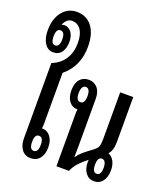

<svg xmlns="http://www.w3.org/2000/svg" viewBox="-157 -950 930 1064"><g transform="rotate(20 308.0 -418.0)"><path d="M147 7Q114 7 95 -18Q76 -43 76 -83V-528Q126 -548 151 -587.5Q176 -627 176 -682Q176 -732 157 -759.5Q138 -787 104 -787Q73 -787 56 -746Q64 -750 72 -750Q98 -750 114 -728.5Q130 -707 130 -672Q130 -634 113 -610.5Q96 -587 64 -587Q33 -587 14 -615.5Q-5 -644 -5 -692Q-5 -760 28 -801.5Q61 -843 113 -843Q171 -843 203.5 -800Q236 -757 236 -682Q236 -566 153 -498V-196Q153 -183 151 -170H154Q183 -170 201.5 -145.5Q220 -121 220 -83Q220 -41 200.5 -17Q181 7 147 7ZM62 -627Q88 -627 88 -672Q88 -716 62 -716Q37 -716 37 -672Q37 -627 62 -627ZM150 -37Q176 -37 176 -82Q176 -126 150 -126Q125 -126 125 -82Q125 -37 150 -37Z M298 0V-310Q298 -325 300 -336H297Q269 -336 250.5 -359.5Q232 -383 232 -424Q232 -467 251.5 -489.5Q271 -512 304 -512Q336 -512 355.5 -489Q375 -466 375 -424V-209Q375 -176 375 -146.5Q375 -117 374 -83H376Q390 -103 409 -119Q428 -135 457 -156Q480 -173 485 -187Q490 -201 490 -234V-506H567V-242Q567 -190 544 -166Q565 -159 577.5 -136.5Q590 -114 590 -82Q590 -42 571.5 -17.5Q553 7 521 7Q490 7 471.5 -17.5Q453 -42 453 -82Q453 -89 454 -95Q423 -71 403.5 -49.5Q384 -28 372 0ZM301 -379Q327 -379 327 -424Q327 -469 301 -469Q288 -469 281.5 -456.5Q275 -444 275 -424Q275 -379 301 -379ZM521 -37Q547 -37 547 -82Q547 -102 540.5 -114Q534 -126 521 -126Q496 -126 496 -82Q496 -37 521 -37Z"/></g></svg>

Font: Noto Sans Thai Looped UI Condensed
Style: Regular
Weight: 400
Width: 3
Designer: Cadson Demak Team
Foundry: Cadson Demak Co., Ltd.
Version: Version 1.000; ttfautohint (v1.8.4.7-5d5b)